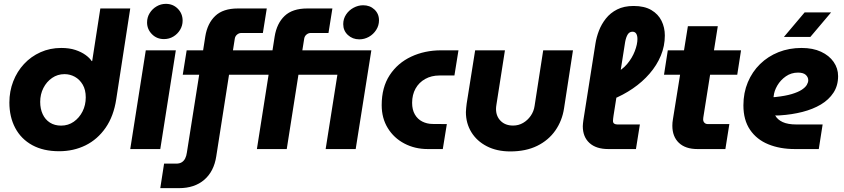

<svg xmlns="http://www.w3.org/2000/svg" viewBox="-20 -774 4385 997"><path d="M287 11.3Q205.3 11.3 147.5 -20.3Q89.7 -52 59.2 -109.3Q28.7 -166.7 28.7 -241.7Q28.7 -300 48.7 -351.5Q68.7 -403 104.8 -441.8Q141 -480.7 190.3 -502.8Q239.7 -525 298 -525Q340.3 -525 371.7 -514.5Q403 -504 424.3 -488.5Q445.7 -473 456 -457H458.7L501 -730H656.3L583.7 -259.3Q570.3 -170.7 528.3 -110.3Q486.3 -50 424.2 -19.3Q362 11.3 287 11.3ZM297.3 -121.7Q334.3 -121.7 363.2 -142Q392 -162.3 408.7 -195.5Q425.3 -228.7 425.3 -268.3Q425.3 -307.7 409.5 -334.5Q393.7 -361.3 368.7 -375.2Q343.7 -389 315 -389Q279 -389 250.5 -369.3Q222 -349.7 205.3 -317Q188.7 -284.3 188.7 -245Q188.7 -209 201.7 -181Q214.7 -153 239.2 -137.3Q263.7 -121.7 297.3 -121.7Z M656.3 0 737 -512.7H893L812.3 0ZM831.3 -571Q794 -571 768.8 -596.7Q743.7 -622.3 743.7 -657.3Q743.7 -684 757.2 -705.8Q770.7 -727.7 793 -740.8Q815.3 -754 841.3 -754Q878.3 -754 903.3 -728.7Q928.3 -703.3 928.3 -666.7Q928.3 -641 915.2 -619.2Q902 -597.3 880.2 -584.2Q858.3 -571 831.3 -571Z M812.3 203 832 75.7H894.7Q912.3 75.7 923.7 68.7Q935 61.7 941.5 48.8Q948 36 950.3 18.7L1014.3 -386H929L949.3 -512.7H1034.7L1046 -584.7Q1057 -652.7 1097.7 -691.3Q1138.3 -730 1215 -730H1365.3L1345 -602.7H1233Q1221 -602.7 1211.2 -594.5Q1201.3 -586.3 1199.3 -573.7L1189.7 -512.7H1395L1406.3 -584.7Q1417.3 -652.7 1458 -691.3Q1498.7 -730 1575.3 -730H1706L1685.7 -602.7H1593.3Q1581.3 -602.7 1571.5 -594.5Q1561.7 -586.3 1559.7 -573.7L1550 -512.7H1908.3L1827 0H1671L1732 -386H1529.7L1469 0H1314L1374.7 -386H1169.3L1103 37.7Q1091 116.3 1040.5 159.7Q990 203 909.3 203ZM1845.7 -569.7Q1810.7 -569.7 1786.5 -592.2Q1762.3 -614.7 1762.3 -648.7Q1762.3 -676.3 1777.2 -698.7Q1792 -721 1816 -733.8Q1840 -746.7 1865.7 -746.7Q1901 -746.7 1924.5 -724.5Q1948 -702.3 1948 -668.7Q1948 -641.3 1933.5 -618.7Q1919 -596 1895.7 -582.8Q1872.3 -569.7 1845.7 -569.7Z M2201.3 0Q2134.3 0 2079.8 -28.7Q2025.3 -57.3 1993.7 -108.8Q1962 -160.3 1962 -228Q1962 -320.3 2003.5 -383.7Q2045 -447 2115.2 -479.8Q2185.3 -512.7 2270.7 -512.7H2360.7L2339.7 -382H2262Q2220.3 -382 2188 -364Q2155.7 -346 2137.8 -314Q2120 -282 2120 -240Q2120 -204.3 2134.2 -179.8Q2148.3 -155.3 2172.5 -143Q2196.7 -130.7 2225.3 -130.3L2300.3 -129.7L2279.3 0Z M2955.3 -512.7 2909 -212Q2899.3 -147.3 2863.7 -96.3Q2828 -45.3 2769.2 -16.5Q2710.3 12.3 2630 12.3Q2560 12.3 2508 -14.5Q2456 -41.3 2427.7 -87.5Q2399.3 -133.7 2399.3 -192Q2399.3 -201.7 2400.8 -213.8Q2402.3 -226 2403.3 -236L2447.3 -512.7H2602L2557.7 -229.7Q2556.7 -224.3 2556.2 -218.3Q2555.7 -212.3 2555.7 -208Q2555.7 -170.3 2579.8 -146.2Q2604 -122 2644.3 -122Q2672.7 -122 2696.2 -135.7Q2719.7 -149.3 2735.8 -172.5Q2752 -195.7 2756 -224.3L2800.7 -512.7Z M3138.7 0Q3075.3 0 3040.8 -31.7Q3006.3 -63.3 3006.3 -118.7Q3006.3 -126 3007.3 -133.7Q3008.3 -141.3 3009.3 -149.7L3072 -547.7Q3077 -580.3 3090 -614.3Q3103 -648.3 3126.2 -677.7Q3149.3 -707 3184.8 -725Q3220.3 -743 3270.3 -743Q3326.3 -743 3362.2 -721.8Q3398 -700.7 3415.2 -665.8Q3432.3 -631 3432.3 -589.7Q3432.3 -535 3411.5 -485Q3390.7 -435 3353.2 -391.7Q3315.7 -348.3 3265.7 -314.2Q3215.7 -280 3158 -257L3170.3 -393Q3209.7 -409.7 3236.2 -441.2Q3262.7 -472.7 3276.3 -508.3Q3290 -544 3290 -571.3Q3290 -589 3283.7 -599.2Q3277.3 -609.3 3264.3 -609.3Q3248.7 -609.3 3239.8 -595.5Q3231 -581.7 3226.3 -556.7L3166 -174Q3165 -167 3164 -159.2Q3163 -151.3 3163 -146.7Q3163 -136.3 3169.3 -132Q3175.7 -127.7 3186 -127.7H3302.7L3282.3 0Z M3601.7 0Q3539.3 0 3505.3 -32.3Q3471.3 -64.7 3471.3 -121.3Q3471.3 -137.7 3474.3 -154.7L3552 -638H3707.3L3634.3 -178Q3631.3 -161 3631.3 -154Q3631.3 -143.3 3638 -136.5Q3644.7 -129.7 3656 -129.7H3767.3L3746.7 0ZM3428 -386 3447.7 -512.7H3828L3808.3 -386Z M4107.7 0Q4030 0 3969.7 -24.7Q3909.3 -49.3 3874.8 -100Q3840.3 -150.7 3840.3 -227Q3840.3 -292.3 3863.2 -346.8Q3886 -401.3 3926.8 -441.3Q3967.7 -481.3 4022.7 -503.2Q4077.7 -525 4142.3 -525Q4201.3 -525 4243.5 -505.3Q4285.7 -485.7 4308.8 -452.5Q4332 -419.3 4332 -378.7Q4332 -329.3 4308 -292.7Q4284 -256 4242.5 -231.3Q4201 -206.7 4146.7 -192.8Q4092.3 -179 4031.3 -175Q4023.3 -174.3 4017.3 -174.3Q4011.3 -174.3 4005.3 -174.7Q4017 -152.7 4044 -140.2Q4071 -127.7 4115.3 -127.7H4251.7L4231.7 0ZM3996.7 -269.7Q3999 -269.7 4001.7 -269.7Q4004.3 -269.7 4008 -270.3Q4058.7 -275.7 4091.7 -285.7Q4124.7 -295.7 4143.3 -308Q4162 -320.3 4169.5 -333.2Q4177 -346 4177 -357.3Q4177 -373.3 4164.2 -385.2Q4151.3 -397 4124 -397Q4088.7 -397 4060.8 -377.7Q4033 -358.3 4016.3 -329.8Q3999.7 -301.3 3997.3 -273.3Q3997 -272 3996.8 -271.3Q3996.7 -270.7 3996.7 -269.7ZM4050.7 -582.3 4158.3 -709.7H4295.7L4188 -582.3Z"/></svg>

Font: MuseoModerno Thin
Style: Italic
Weight: 100
Italic angle: -9°
Designer: Pablo Cosgaya, Héctor Gatti, Marcela Romero, and the Authors of The MuseoModerno Project.
Foundry: Omnibus-Type Team
Version: Version 1.003